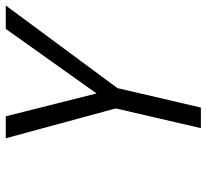

<svg xmlns="http://www.w3.org/2000/svg" viewBox="-46 -686 732 681"><g transform="rotate(-90 320.5 -346.0)"><path d="M276 -302 170 -692H248L329 -370L558 -692H641L348 -296L279 0H206Z"/></g></svg>

Font: Cairo
Style: Italic
Weight: 400
Italic angle: -13°
Designer: Mohamed Gaber, Accademia di Belle Arti di Urbino and others
Foundry: Kief Type Foundry, Accademia di Belle Arti di Urbino and others
Version: Version 3.011